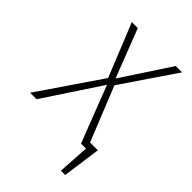

<svg xmlns="http://www.w3.org/2000/svg" viewBox="-224 -598 819 819"><g transform="rotate(45 185.0 -189.0)"><path d="M209 -276.9 308.1 -30.8H355L331.1 142.1H305.2L314 0H284.2L185.1 -255.9L16.1 0H-22.9L168 -279.8L70.8 -520H106.9L191.9 -300.8L335.9 -520H374Z"/></g></svg>

Font: Fira Sans Compressed UltraLight
Style: Italic
Weight: 200
Width: 3
Italic angle: -8°
Designer: Carrois Corporate & Edenspiekermann AG
Foundry: Carrois Corporate GbR & Edenspiekermann AG
Version: Version 4.203;PS 004.203;hotconv 1.0.88;makeotf.lib2.5.64775